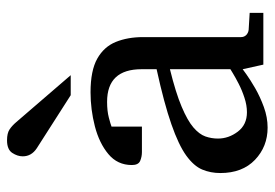

<svg xmlns="http://www.w3.org/2000/svg" viewBox="-138 -635 785 549"><g transform="rotate(-90 254.5 -360.5)"><path d="M492.2 0H344.2L331.1 -59.1Q331.1 -59.1 316.2 -48.3Q301.3 -37.6 276.9 -23.4Q252.4 -9.3 222.9 1.5Q193.4 12.2 164.1 12.2Q109.9 12.2 72 -23.9Q34.2 -60.1 34.2 -123Q34.2 -150.9 44.2 -174.8Q54.2 -198.7 84.2 -220.5Q114.3 -242.2 173.6 -262.9Q232.9 -283.7 331.1 -305.2V-348.1Q331.1 -446.8 237.8 -446.8Q211.9 -446.8 193.1 -441.9Q174.3 -437 167 -434.1V-347.2H94.2Q80.6 -347.2 68.8 -352.3Q57.1 -357.4 57.1 -376Q57.1 -417 88.4 -443.1Q119.6 -469.2 167.7 -481.7Q215.8 -494.1 265.1 -494.1Q327.1 -494.1 361.3 -474.9Q395.5 -455.6 409.2 -421.6Q422.9 -387.7 422.9 -344.2V-64Q422.9 -54.7 429 -48.8Q435.1 -43 443.8 -42L492.2 -39.1ZM331.1 -94.2V-267.1Q263.7 -250.5 223.9 -233.6Q184.1 -216.8 164.6 -200Q145 -183.1 138.9 -165.8Q132.8 -148.4 132.8 -129.9Q132.8 -99.1 152.6 -73Q172.4 -46.9 208 -46.9Q228 -46.9 249.5 -54Q271 -61 289.6 -70.6Q308.1 -80.1 319.6 -87.2Q331.1 -94.2 331.1 -94.2ZM314 -550.8H256.8L105 -647.9Q82 -663.1 82 -688Q82 -703.1 91.8 -718Q101.6 -732.9 127.9 -732.9Q147.9 -732.9 158.7 -725.8Q169.4 -718.8 180.2 -706.1Z"/></g></svg>

Font: Abyssinica SIL
Style: Regular
Weight: 400
Designer: Victor Gaultney and Lorna Evans
Foundry: SIL International
Version: Version 2.100